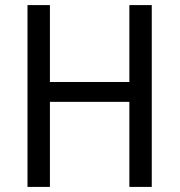

<svg xmlns="http://www.w3.org/2000/svg" viewBox="-20 -734 705 754"><path d="M576 0V-714H488V-412H176V-714H88V0H176V-334H488V0Z"/></svg>

Font: Noto Sans Georgian SemiCondensed
Style: Regular
Weight: 400
Width: 4
Designer: Monotype Design Team, Akaki Razmadze
Foundry: Google LLC
Version: Version 2.005